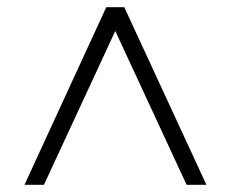

<svg xmlns="http://www.w3.org/2000/svg" viewBox="-20 -654 640 533"><path d="M553 -141H498L300 -568L102 -141H48L275 -634H325Z"/></svg>

Font: Muli Light
Style: Regular
Weight: 300
Designer: Vernon Adams
Foundry: Vernon Adams
Version: Version 2.100